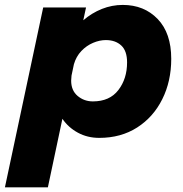

<svg xmlns="http://www.w3.org/2000/svg" viewBox="-68 -562 761 800"><path d="M-47.5 218.5 112 -531H290.5L279 -477.5Q314.5 -508 356.5 -524.8Q398.5 -541.5 443.5 -541.5Q532.5 -541.5 589 -482.8Q645.5 -424 645.5 -317Q645.5 -223.5 608.2 -148.8Q571 -74 503.5 -30.8Q436 12.5 345.5 12.5Q296.5 12.5 256.8 -9Q217 -30.5 192 -67L131.5 218.5ZM228.5 -226Q228.5 -185 255.5 -162.2Q282.5 -139.5 319 -139.5Q389 -139.5 425.2 -186.8Q461.5 -234 461.5 -302Q461.5 -350 437.2 -372.5Q413 -395 373 -395Q347 -395 319.8 -383.5Q292.5 -372 271 -349.5Q249.5 -327 240 -294.5L230 -247Q228.5 -234.5 228.5 -226Z"/></svg>

Font: Epilogue ExtraBold
Style: Italic
Weight: 800
Italic angle: -12°
Designer: Tyler Finck
Foundry: Etcetera Type Co
Version: Version 2.111; ttfautohint (v1.8.3)